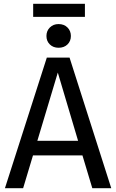

<svg xmlns="http://www.w3.org/2000/svg" viewBox="-20 -993 613 1013"><path d="M415 -173H154L102 0H6L227 -689H347L567 0H467ZM392 -250 285 -610 177 -250ZM354 -803Q354 -776 336 -758.5Q318 -741 289 -741Q261 -741 243 -758.5Q225 -776 225 -803Q225 -830 243 -848Q261 -866 289 -866Q318 -866 336 -848Q354 -830 354 -803ZM155 -904V-973H428V-904Z"/></svg>

Font: Fira GO
Style: Regular
Weight: 400
Designer: Carrois Corporate
Foundry: Carrois Corporate GbR
Version: Version 0.300